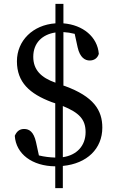

<svg xmlns="http://www.w3.org/2000/svg" viewBox="-20 -841 589 987"><path d="M303 -296C386 -262 420 -228 420 -162C420 -91 374 -43 303 -33ZM265 -416C191 -442 151 -482 151 -549C151 -621 198 -664 265 -674ZM306 -401V-676C325 -675 344 -672 364 -667L379 -598C391 -544 418 -530 441 -530C463 -530 481 -541 488 -564C481 -652 406 -713 306 -721V-821H265V-721C149 -713 67 -632 67 -526C67 -418 132 -359 246 -316L264 -310V-31C236 -32 208 -35 180 -42L165 -111C153 -164 130 -178 104 -178C81 -178 66 -166 56 -143C62 -49 146 13 264 14V126H303V12C428 0 506 -77 506 -185C506 -275 461 -345 313 -399Z"/></svg>

Font: Noto Serif SC Medium
Style: Regular
Weight: 500
Designer: Ryoko NISHIZUKA 西塚涼子 (kana & ideographs); Frank Grießhammer (Latin, Greek & Cyrillic); Wenlong ZHANG 张文龙 (bopomofo); San
Foundry: Adobe Systems Incorporated
Version: Version 1.001;PS 1.001;hotconv 16.6.54;makeotf.lib2.5.65590